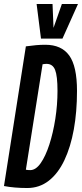

<svg xmlns="http://www.w3.org/2000/svg" viewBox="-32 -935 412 965"><path d="M105 10Q40 10 -12 0L98 -702Q127 -706 149.5 -708Q172 -710 196 -710Q277 -710 316 -656Q355 -602 355 -478Q355 -373 339 -284.5Q323 -196 291.5 -129.5Q260 -63 213 -26.5Q166 10 105 10ZM120 -80Q148 -80 172.5 -115Q197 -150 216 -208.5Q235 -267 246 -337.5Q257 -408 257 -478Q257 -553 245 -583.5Q233 -614 202 -614Q194 -614 182 -612L98 -82Q103 -81 108.5 -80.5Q114 -80 120 -80ZM360 -915 282 -741H174L152 -915H232L237 -795L279 -915Z"/></svg>

Font: Georama ExtraCondensed SemiBold
Style: Italic
Weight: 600
Width: 2
Italic angle: -9°
Designer: Jean-Baptiste Levee
Foundry: Production Type
Version: Version 1.000